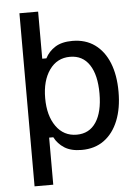

<svg xmlns="http://www.w3.org/2000/svg" viewBox="-57 -711 664 921"><g transform="rotate(-5 275.0 -250.5)"><path d="M161.7 166.7H71.7V-666.7H161.7V-440H181.7Q198.3 -472.5 230 -492.5Q261.7 -512.5 312.5 -512.5Q375.8 -512.5 420.4 -480.4Q465 -448.3 488.8 -389.6Q512.5 -330.8 512.5 -250Q512.5 -170.8 488.8 -111.7Q465 -52.5 420.4 -20Q375.8 12.5 312.5 12.5Q261.7 12.5 230 -7.5Q198.3 -27.5 181.7 -60H161.7ZM295 -62.5Q355.8 -62.5 388.3 -111.7Q420.8 -160.8 420.8 -250Q420.8 -339.2 388.3 -388.3Q355.8 -437.5 295 -437.5Q232.5 -437.5 195.8 -385.8Q159.2 -334.2 159.2 -250Q159.2 -165.8 195.8 -114.2Q232.5 -62.5 295 -62.5Z"/></g></svg>

Font: Familjen Grotesk Variable
Style: Regular
Weight: 400
Designer: Anders Wikstroem, Jonas Baeckman, Matilda Gysing, Kristian Moeller
Foundry: Familjen STHLM AB
Version: Version 2.000